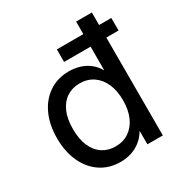

<svg xmlns="http://www.w3.org/2000/svg" viewBox="-173 -852 928 984"><g transform="rotate(-30 291.5 -359.5)"><path d="M257.3 9.8Q190.4 9.8 140.1 -23.9Q89.8 -57.6 62 -118.2Q34.2 -178.7 34.2 -257.8Q34.2 -337.4 62 -397.7Q89.8 -458 140.4 -491.7Q190.9 -525.4 257.3 -525.4Q291 -525.4 321.3 -516.1Q351.6 -506.8 376 -487.8Q400.4 -468.8 417 -440.4H418V-727.5H511.2V0H419.9V-78.1H418.9Q400.9 -48.3 376 -28.8Q351.1 -9.3 321.3 0.2Q291.5 9.8 257.3 9.8ZM274.4 -71.8Q320.3 -71.8 354.2 -95Q388.2 -118.2 406.5 -159.9Q424.8 -201.7 424.8 -257.8Q424.8 -314.5 406.5 -356.2Q388.2 -397.9 354.2 -421.1Q320.3 -444.3 274.4 -444.3Q231.4 -444.3 198.5 -423.1Q165.5 -401.9 147 -360.4Q128.4 -318.8 128.4 -257.8Q128.4 -197.3 147 -155.8Q165.5 -114.3 198.5 -93Q231.4 -71.8 274.4 -71.8ZM261.2 -579.1V-653.3H583.5V-579.1Z"/></g></svg>

Font: Inter Cardless Display
Style: Regular
Weight: 400
Designer: Rasmus Andersson
Foundry: rsms
Version: Version 4.001;git-9221beed3